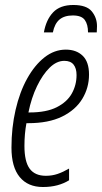

<svg xmlns="http://www.w3.org/2000/svg" viewBox="-20 -740 409 770"><path d="M152 10Q92 10 59 -30Q26 -70 26 -148Q26 -228 42.5 -299.5Q59 -371 89 -425Q119 -479 158.5 -510Q198 -541 244 -541Q286 -541 311.5 -516.5Q337 -492 337 -441Q337 -388 310 -343.5Q283 -299 229 -272.5Q175 -246 93 -246H86Q78 -203 78 -155Q78 -92 99 -63.5Q120 -35 164 -35Q189 -35 211 -42.5Q233 -50 257 -64V-17Q236 -4 210 3Q184 10 152 10ZM98 -289Q166 -289 207.5 -310Q249 -331 268 -365Q287 -399 287 -439Q287 -466 275 -481Q263 -496 238 -496Q207 -496 179 -468.5Q151 -441 128.5 -394.5Q106 -348 94 -289ZM156 -610Q165 -661 193 -690.5Q221 -720 274 -720Q327 -720 348 -694.5Q369 -669 369 -635Q369 -628 368.5 -621.5Q368 -615 368 -610H333Q333 -642 320 -660Q307 -678 272 -678Q238 -678 218.5 -661.5Q199 -645 192 -610Z"/></svg>

Font: Noto Sans ExtraCondensed Light
Style: Italic
Weight: 300
Width: 2
Italic angle: -12°
Designer: Monotype Design Team
Foundry: Monotype Imaging Inc.
Version: Version 2.013; ttfautohint (v1.8.4.7-5d5b)